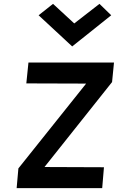

<svg xmlns="http://www.w3.org/2000/svg" viewBox="-20 -972 609 992"><path d="M66 0 75 -101.9 425 -540.1 116 -541.1 127 -649H569L559 -548L209.9 -109.1L517.1 -107.9L508 0ZM493.9 -952.1 554.6 -893.1 353 -732.1 179.5 -893.1 254 -952.1 363.6 -850.9Z"/></svg>

Font: Karla
Style: Italic
Weight: 400
Italic angle: -8°
Designer: Jonathan Pinhorn
Version: Version 2.004;gftools[0.9.33]